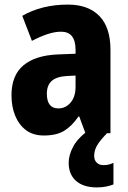

<svg xmlns="http://www.w3.org/2000/svg" viewBox="-20 -580 557 836"><path d="M276 -560Q364 -560 412.5 -510.5Q461 -461 461 -363V0H352L325 -73H322Q293 -31 259.5 -10.5Q226 10 171 10Q124 10 93 -13.5Q62 -37 46 -76.5Q30 -116 30 -165Q30 -252 82 -295.5Q134 -339 232 -343L309 -346V-363Q309 -442 246 -442Q219 -442 187 -431.5Q155 -421 119 -402L77 -511Q118 -535 168 -547.5Q218 -560 276 -560ZM270 -249Q225 -246 204.5 -227Q184 -208 184 -172Q184 -108 234 -108Q266 -108 287.5 -133.5Q309 -159 309 -202V-251ZM390 99Q390 117 401 128Q412 139 431 139Q445 139 455.5 136Q466 133 474 129V223Q462 228 443.5 232Q425 236 402 236Q343 236 311 207.5Q279 179 279 129Q279 94 300 56Q321 18 373 -18L446 0Q414 33 402 54.5Q390 76 390 99Z"/></svg>

Font: Noto Sans Lao Condensed ExtraBold
Style: Regular
Weight: 800
Width: 3
Designer: Monotype Design Team
Foundry: Monotype Imaging Inc.
Version: Version 2.003; ttfautohint (v1.8.4.7-5d5b)